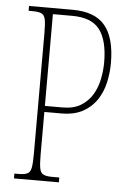

<svg xmlns="http://www.w3.org/2000/svg" viewBox="-52 -753 537 792"><g transform="rotate(5 216.5 -357.0)"><path d="M36 0V-20H53Q78 -20 90 -26Q102 -32 105.5 -51Q109 -70 109 -109V-606Q109 -645 105.5 -663.5Q102 -682 90 -688Q78 -694 53 -694H36V-714H217Q309 -714 351 -663.5Q393 -613 393 -509Q393 -468 384 -428Q375 -388 353.5 -355.5Q332 -323 296 -303.5Q260 -284 207 -284H137V-108Q137 -70 140.5 -51Q144 -32 156 -26Q168 -20 193 -20H222V0ZM210 -309Q256 -309 286 -327.5Q316 -346 333.5 -375.5Q351 -405 358 -440.5Q365 -476 365 -509Q365 -599 331.5 -644Q298 -689 217 -689H137V-309Z"/></g></svg>

Font: Noto Serif Georgian ExtraCondensed Thin
Style: Regular
Weight: 100
Width: 2
Designer: Monotype Design Team, Akaki Razmadze
Foundry: Google LLC
Version: Version 2.003; ttfautohint (v1.8.4.7-5d5b)